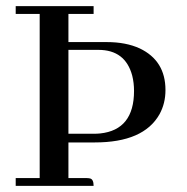

<svg xmlns="http://www.w3.org/2000/svg" viewBox="-20 -606 609 626"><path d="M300.8 -443.4Q388.7 -443.4 411.1 -359.4Q417 -335.9 417 -309.6Q417 -182.6 306.6 -170.9Q296.9 -169.9 286.1 -169.9H203.1V-443.4ZM285.2 0Q285.2 -22.5 272.5 -24.4Q267.6 -25.4 261.7 -25.4H203.1V-141.6H289.1Q448.2 -141.6 500 -233.4Q519.5 -268.6 519.5 -312.5Q519.5 -408.2 435.5 -448.2Q390.6 -468.8 328.1 -468.8H203.1V-560.5H285.2V-585.9H31.2V-560.5H109.4V-25.4H31.2V0Z"/></svg>

Font: Abhaya Libre Medium
Style: Regular
Weight: 500
Designer: Pushpananda Ekanayake, Sol Matas, Pathum Egodawatta
Foundry: Mooniak
Version: Version 1.050 ; ttfautohint (v1.6)